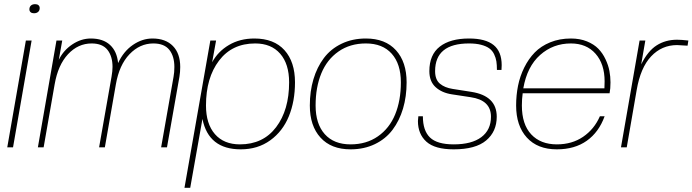

<svg xmlns="http://www.w3.org/2000/svg" viewBox="-20 -712 3347 928"><path d="M43 0H15.1L105 -516.1H132.8ZM144 -647.9Q133.8 -647.9 127.9 -653.1Q122.1 -658.2 122.1 -667Q122.1 -678.2 129.4 -685.1Q136.7 -691.9 149.9 -691.9Q160.2 -691.9 166 -686.8Q171.9 -681.6 171.9 -672.9Q171.9 -661.6 164.6 -654.8Q157.2 -647.9 144 -647.9Z M787.1 0H758.8L818.8 -340.8Q822.8 -362.3 822.8 -388.2Q822.8 -440.4 798.3 -471.2Q773.9 -502 721.2 -502Q655.8 -502 606 -450Q556.2 -397.9 540 -304.2L486.8 0H459L519 -340.8Q523.9 -369.1 523.9 -388.2Q523.9 -439.9 499.5 -470.9Q475.1 -502 422.9 -502Q357.4 -502 308.8 -450Q260.3 -397.9 244.1 -304.2L190.9 0H163.1L252.9 -516.1H280.8L264.2 -422.9Q286.6 -468.8 329.3 -497.3Q372.1 -525.9 418.9 -525.9Q478 -525.9 511.7 -494.9Q545.4 -463.9 550.8 -407.2Q577.1 -463.9 622.3 -494.9Q667.5 -525.9 716.8 -525.9Q780.3 -525.9 815.7 -489.7Q851.1 -453.6 851.1 -388.2Q851.1 -363.8 847.2 -340.8Z M1143.6 9.8Q987.8 9.8 958.5 -137.2L899.4 195.8H871.6L996.6 -516.1H1024.4L1005.4 -411.1Q1033.7 -463.4 1086.7 -494.6Q1139.6 -525.9 1209.5 -525.9Q1304.2 -525.9 1355 -469.5Q1405.8 -413.1 1405.8 -314Q1405.8 -222.7 1376.2 -150.1Q1346.7 -77.6 1286.4 -33.9Q1226.1 9.8 1143.6 9.8ZM1139.6 -14.2Q1251.5 -14.2 1314.5 -97.2Q1377.4 -180.2 1377.4 -314Q1377.4 -402.8 1334.2 -452.4Q1291 -502 1213.4 -502Q1101.6 -502 1038.6 -418.9Q975.6 -335.9 975.6 -202.1Q975.6 -113.3 1018.8 -63.7Q1062 -14.2 1139.6 -14.2Z M1674.3 -14.2Q1751 -14.2 1806.6 -53Q1862.3 -91.8 1889.9 -158.9Q1917.5 -226.1 1917.5 -314Q1917.5 -402.8 1873.3 -452.4Q1829.1 -502 1748.5 -502Q1671.9 -502 1616.2 -463.1Q1560.5 -424.3 1533 -357.2Q1505.4 -290 1505.4 -202.1Q1505.4 -113.3 1549.6 -63.7Q1593.8 -14.2 1674.3 -14.2ZM1674.3 9.8Q1580.6 9.8 1529.1 -46.9Q1477.5 -103.5 1477.5 -202.1Q1477.5 -270.5 1494.9 -328.9Q1512.2 -387.2 1545.4 -431.4Q1578.6 -475.6 1630.9 -500.7Q1683.1 -525.9 1748.5 -525.9Q1842.3 -525.9 1893.8 -469.2Q1945.3 -412.6 1945.3 -314Q1945.3 -245.6 1928 -187.3Q1910.6 -128.9 1877.4 -84.7Q1844.2 -40.5 1792 -15.4Q1739.7 9.8 1674.3 9.8Z M2172.9 9.8Q2082 9.8 2041 -27.1Q2000 -64 2000 -127Q2000 -134.3 2002 -149.9H2023.9Q2023.9 -80.6 2058.3 -47.4Q2092.8 -14.2 2172.9 -14.2Q2259.8 -14.2 2306.4 -49.1Q2353 -84 2353 -147.9Q2353 -228 2254.9 -242.2L2165 -255.9Q2115.7 -263.2 2085.4 -290.8Q2055.2 -318.4 2055.2 -368.2Q2055.2 -447.3 2105.5 -486.6Q2155.8 -525.9 2247.1 -525.9Q2326.7 -525.9 2365.7 -494.4Q2404.8 -462.9 2404.8 -397Q2404.8 -381.8 2403.8 -374H2381.8Q2381.8 -397.9 2379.2 -415.3Q2376.5 -432.6 2368.2 -450Q2359.9 -467.3 2345.2 -478Q2330.6 -488.8 2305.9 -495.4Q2281.2 -502 2247.1 -502Q2083 -502 2083 -368.2Q2083 -327.1 2106.2 -307.6Q2129.4 -288.1 2168 -282.2L2257.8 -268.1Q2380.9 -249 2380.9 -147.9Q2380.9 -76.2 2329.8 -33.2Q2278.8 9.8 2172.9 9.8Z M2671.4 9.8Q2578.1 9.8 2526.4 -47.1Q2474.6 -104 2474.6 -202.1Q2474.6 -252 2483.9 -297.9Q2493.2 -343.8 2513.9 -385.7Q2534.7 -427.7 2564.7 -458.5Q2594.7 -489.3 2639.6 -507.6Q2684.6 -525.9 2739.3 -525.9Q2782.7 -525.9 2816.9 -512Q2851.1 -498 2872.1 -476.3Q2893.1 -454.6 2906.7 -425.5Q2920.4 -396.5 2925.5 -369.1Q2930.7 -341.8 2930.7 -314Q2930.7 -283.2 2926.3 -261.2H2506.3Q2502.4 -233.4 2502.4 -202.1Q2502.4 -110.8 2547.6 -62.5Q2592.8 -14.2 2671.4 -14.2Q2744.6 -14.2 2798.3 -50.8Q2852.1 -87.4 2879.4 -149.9H2902.3Q2874.5 -73.2 2816.2 -31.7Q2757.8 9.8 2671.4 9.8ZM2739.3 -502Q2653.3 -502 2590.6 -446.3Q2527.8 -390.6 2509.3 -285.2H2901.4Q2902.3 -297.4 2902.3 -318.8Q2902.3 -402.8 2858.4 -452.4Q2814.5 -502 2739.3 -502Z M3009.3 0H2981.4L3071.3 -516.1H3099.1L3079.1 -400.9Q3111.3 -465.8 3154.1 -492.9Q3196.8 -520 3252.4 -520Q3272.9 -520 3307.1 -516.1L3303.2 -491.2L3252.4 -494.1Q3178.7 -494.1 3127.2 -439.7Q3075.7 -385.3 3057.1 -275.9Z"/></svg>

Font: Creato Display Thin
Style: Italic
Weight: 265
Italic angle: -10°
Version: Version 1.000